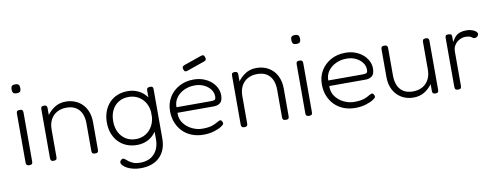

<svg xmlns="http://www.w3.org/2000/svg" viewBox="-69 -1060 4242 1633"><g transform="rotate(-10 2052.0 -243.0)"><path d="M107 11Q97 11 90.5 8Q84 5 81.5 -1.5Q79 -8 79 -19V-437Q79 -448 81.5 -454.5Q84 -461 90.5 -463.5Q97 -466 108 -466Q119 -466 125 -463Q131 -460 133.5 -453.5Q136 -447 136 -435V-18Q136 -7 133.5 -0.5Q131 6 124.5 8.5Q118 11 107 11ZM107 -610Q93 -610 85 -614Q77 -618 73.5 -627Q70 -636 70 -650Q70 -664 73.5 -672Q77 -680 85.5 -683.5Q94 -687 108 -687Q122 -687 130 -683Q138 -679 141.5 -670.5Q145 -662 145 -647Q145 -634 141.5 -625.5Q138 -617 130 -613.5Q122 -610 107 -610Z M317 10Q307 10 301 7Q295 4 292.5 -2.5Q290 -9 290 -20V-440Q290 -450 292.5 -455.5Q295 -461 301.5 -463.5Q308 -466 318 -466Q325 -466 330 -464.5Q335 -463 338 -460Q341 -457 342.5 -452Q344 -447 344 -440V-381Q357 -398 373 -413.5Q389 -429 408.5 -441.5Q428 -454 451.5 -461Q475 -468 504 -468Q547 -468 583.5 -453.5Q620 -439 647 -411.5Q674 -384 689 -344.5Q704 -305 704 -254V-19Q704 -8 701.5 -1.5Q699 5 693 7.5Q687 10 676 10Q665 10 658.5 7Q652 4 649.5 -2.5Q647 -9 647 -20V-255Q647 -304 631 -340Q615 -376 583 -396Q551 -416 502 -416Q454 -416 419 -396Q384 -376 365 -340Q346 -304 346 -255V-19Q346 -8 343.5 -1.5Q341 5 334.5 7.5Q328 10 317 10Z M1037 201Q1001 201 971 193.5Q941 186 919 174Q897 162 885 148.5Q873 135 873 124Q873 117 874.5 114Q876 111 879 107Q887 99 890.5 97Q894 95 902 95Q910 95 919.5 104Q929 113 944.5 124.5Q960 136 983 145Q1006 154 1040 154Q1078 154 1108.5 142.5Q1139 131 1161 108Q1183 85 1194.5 52.5Q1206 20 1206 -22L1204 -439Q1204 -455 1211 -461Q1218 -467 1234 -467Q1244 -467 1249.5 -464.5Q1255 -462 1257.5 -456Q1260 -450 1260 -439V-15Q1260 36 1244.5 76Q1229 116 1200 144Q1171 172 1130 186.5Q1089 201 1037 201ZM1041 1Q991 1 950.5 -15.5Q910 -32 880.5 -63Q851 -94 835 -136.5Q819 -179 819 -231Q819 -284 835 -326.5Q851 -369 880 -400Q909 -431 949.5 -447.5Q990 -464 1039 -464Q1084 -464 1122.5 -447.5Q1161 -431 1189 -400Q1217 -369 1232.5 -326.5Q1248 -284 1248 -232Q1248 -162 1221 -109.5Q1194 -57 1147.5 -28Q1101 1 1041 1ZM1039 -50Q1087 -50 1124.5 -73Q1162 -96 1184 -137.5Q1206 -179 1206 -234Q1206 -288 1184 -328.5Q1162 -369 1124 -391.5Q1086 -414 1038 -414Q989 -414 952 -391.5Q915 -369 894.5 -328.5Q874 -288 874 -233Q874 -178 895 -137Q916 -96 953 -73Q990 -50 1039 -50Z M1612 13Q1557 13 1511.5 -5Q1466 -23 1433.5 -56Q1401 -89 1383 -134Q1365 -179 1365 -234Q1365 -299 1396 -351Q1427 -403 1482 -433.5Q1537 -464 1608 -464Q1654 -464 1692 -450Q1730 -436 1758 -412Q1786 -388 1801.5 -357Q1817 -326 1817 -293Q1817 -244 1794.5 -226.5Q1772 -209 1740 -209H1425Q1423 -156 1451.5 -118Q1480 -80 1523.5 -59.5Q1567 -39 1611 -39Q1640 -39 1661.5 -42Q1683 -45 1698.5 -50.5Q1714 -56 1725 -61.5Q1736 -67 1745 -72.5Q1754 -78 1762 -81Q1767 -83 1773.5 -82.5Q1780 -82 1783 -77Q1788 -70 1790 -64.5Q1792 -59 1792 -52Q1792 -43 1768 -27.5Q1744 -12 1703 0.5Q1662 13 1612 13ZM1425 -257H1723Q1743 -257 1754 -261.5Q1765 -266 1765 -291Q1765 -324 1744.5 -351.5Q1724 -379 1689 -396Q1654 -413 1609 -413Q1559 -413 1516.5 -393Q1474 -373 1449 -337.5Q1424 -302 1425 -257ZM1573 -547Q1558 -542 1550.5 -545Q1543 -548 1538 -563Q1533 -577 1536.5 -585Q1540 -593 1553 -598L1705 -651Q1719 -656 1727 -652Q1735 -648 1739 -633Q1744 -619 1740 -611.5Q1736 -604 1722 -599Z M1964 10Q1954 10 1948 7Q1942 4 1939.5 -2.5Q1937 -9 1937 -20V-440Q1937 -450 1939.5 -455.5Q1942 -461 1948.5 -463.5Q1955 -466 1965 -466Q1972 -466 1977 -464.5Q1982 -463 1985 -460Q1988 -457 1989.5 -452Q1991 -447 1991 -440V-381Q2004 -398 2020 -413.5Q2036 -429 2055.5 -441.5Q2075 -454 2098.5 -461Q2122 -468 2151 -468Q2194 -468 2230.5 -453.5Q2267 -439 2294 -411.5Q2321 -384 2336 -344.5Q2351 -305 2351 -254V-19Q2351 -8 2348.5 -1.5Q2346 5 2340 7.5Q2334 10 2323 10Q2312 10 2305.5 7Q2299 4 2296.5 -2.5Q2294 -9 2294 -20V-255Q2294 -304 2278 -340Q2262 -376 2230 -396Q2198 -416 2149 -416Q2101 -416 2066 -396Q2031 -376 2012 -340Q1993 -304 1993 -255V-19Q1993 -8 1990.5 -1.5Q1988 5 1981.5 7.5Q1975 10 1964 10Z M2523 11Q2513 11 2506.5 8Q2500 5 2497.5 -1.5Q2495 -8 2495 -19V-437Q2495 -448 2497.5 -454.5Q2500 -461 2506.5 -463.5Q2513 -466 2524 -466Q2535 -466 2541 -463Q2547 -460 2549.5 -453.5Q2552 -447 2552 -435V-18Q2552 -7 2549.5 -0.5Q2547 6 2540.5 8.5Q2534 11 2523 11ZM2523 -610Q2509 -610 2501 -614Q2493 -618 2489.5 -627Q2486 -636 2486 -650Q2486 -664 2489.5 -672Q2493 -680 2501.5 -683.5Q2510 -687 2524 -687Q2538 -687 2546 -683Q2554 -679 2557.5 -670.5Q2561 -662 2561 -647Q2561 -634 2557.5 -625.5Q2554 -617 2546 -613.5Q2538 -610 2523 -610Z M2923 13Q2868 13 2822.5 -5Q2777 -23 2744.5 -56Q2712 -89 2694 -134Q2676 -179 2676 -234Q2676 -299 2707 -351Q2738 -403 2793 -433.5Q2848 -464 2919 -464Q2965 -464 3003 -450Q3041 -436 3069 -412Q3097 -388 3112.5 -357Q3128 -326 3128 -293Q3128 -244 3105.5 -226.5Q3083 -209 3051 -209H2736Q2734 -156 2762.5 -118Q2791 -80 2834.5 -59.5Q2878 -39 2922 -39Q2951 -39 2972.5 -42Q2994 -45 3009.5 -50.5Q3025 -56 3036 -61.5Q3047 -67 3056 -72.5Q3065 -78 3073 -81Q3078 -83 3084.5 -82.5Q3091 -82 3094 -77Q3099 -70 3101 -64.5Q3103 -59 3103 -52Q3103 -43 3079 -27.5Q3055 -12 3014 0.5Q2973 13 2923 13ZM2736 -257H3034Q3054 -257 3065 -261.5Q3076 -266 3076 -291Q3076 -324 3055.5 -351.5Q3035 -379 3000 -396Q2965 -413 2920 -413Q2870 -413 2827.5 -393Q2785 -373 2760 -337.5Q2735 -302 2736 -257Z M3427 12Q3384 12 3348 -2.5Q3312 -17 3285 -44.5Q3258 -72 3243 -111.5Q3228 -151 3228 -202V-437Q3228 -448 3230.5 -454.5Q3233 -461 3239.5 -463.5Q3246 -466 3256 -466Q3267 -466 3273.5 -463Q3280 -460 3282.5 -453.5Q3285 -447 3285 -436V-201Q3285 -153 3301 -116.5Q3317 -80 3349 -60Q3381 -40 3429 -40Q3478 -40 3513 -60Q3548 -80 3567 -116.5Q3586 -153 3586 -201V-437Q3586 -448 3588.5 -454.5Q3591 -461 3597.5 -463.5Q3604 -466 3615 -466Q3625 -466 3631 -463Q3637 -460 3639.5 -453.5Q3642 -447 3642 -436V-16Q3642 -7 3639.5 -1Q3637 5 3631 7.5Q3625 10 3614 10Q3607 10 3602 8.5Q3597 7 3594 4Q3591 1 3589.5 -4Q3588 -9 3588 -16V-75Q3575 -58 3559 -42.5Q3543 -27 3523.5 -14.5Q3504 -2 3480 5Q3456 12 3427 12Z M3809 11Q3799 11 3793 8Q3787 5 3784.5 -2Q3782 -9 3782 -20V-437Q3782 -449 3784.5 -455.5Q3787 -462 3793 -464Q3799 -466 3810 -466Q3820 -466 3826.5 -464Q3833 -462 3836 -455.5Q3839 -449 3839 -437V-395Q3849 -412 3859 -426Q3869 -440 3883 -450.5Q3897 -461 3917.5 -467Q3938 -473 3969 -473Q3985 -473 3998.5 -470Q4012 -467 4023.5 -462Q4035 -457 4043 -451Q4051 -445 4055 -439Q4059 -433 4059 -427Q4059 -414 4048 -405Q4037 -396 4028 -396Q4017 -396 4011.5 -399.5Q4006 -403 4000 -408Q3994 -413 3982 -416.5Q3970 -420 3945 -420Q3930 -420 3912 -413.5Q3894 -407 3877.5 -394Q3861 -381 3850 -360Q3839 -339 3839 -310V-18Q3839 -7 3836.5 -0.5Q3834 6 3827.5 8.5Q3821 11 3809 11Z"/></g></svg>

Font: Fredoka Light Light
Style: Regular
Weight: 300
Version: Version 2.001